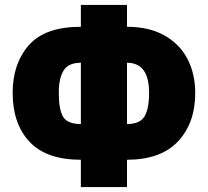

<svg xmlns="http://www.w3.org/2000/svg" viewBox="-20 -744 838 774"><path d="M492 -636Q582 -636 644 -600.5Q706 -565 736.5 -505Q767 -445 767 -369Q767 -248 697.5 -174Q628 -100 492 -100V10H306V-100Q167 -100 99 -172.5Q31 -245 31 -370Q31 -487 96 -561.5Q161 -636 306 -636V-724H492ZM217 -370Q217 -302 234.5 -273Q252 -244 306 -244V-491Q256 -491 236.5 -460Q217 -429 217 -370ZM492 -244Q544 -244 562.5 -274.5Q581 -305 581 -370Q581 -491 492 -491Z"/></svg>

Font: Noto Sans Display Black Narrow
Style: Regular
Weight: 900
Width: 4
Designer: Monotype Design team
Foundry: Monotype Imaging Inc.
Version: Version 1.000